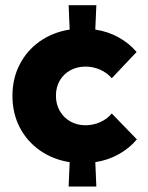

<svg xmlns="http://www.w3.org/2000/svg" viewBox="-20 -674 559 724"><path d="M496.1 -148.4Q467.8 -114.7 427.5 -92.3Q387.2 -69.8 339.4 -62.5L343.3 29.3H238.8L242.7 -62.5Q179.7 -72.3 130.6 -106.7Q81.5 -141.1 54.2 -194.1Q26.9 -247.1 26.9 -312.5Q26.9 -377.9 54.2 -430.9Q81.5 -483.9 130.6 -518.3Q179.7 -552.7 242.7 -562.5L238.8 -654.3H343.3L339.4 -562.5Q387.2 -555.2 427 -533.2Q466.8 -511.2 495.1 -478L401.4 -378.9Q384.3 -399.4 357.9 -411.1Q331.5 -422.9 302.7 -422.9Q270.5 -422.9 245.1 -408.9Q219.7 -395 205.3 -370.1Q190.9 -345.2 190.9 -313Q190.9 -281.2 205.3 -255.9Q219.7 -230.5 245.1 -216.1Q270.5 -201.7 302.2 -201.7Q331.5 -201.7 358.2 -213.6Q384.8 -225.6 401.4 -246.1Z"/></svg>

Font: Kumbh Sans ExtraBold
Style: Regular
Weight: 800
Version: Version 1.005